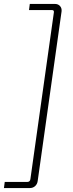

<svg xmlns="http://www.w3.org/2000/svg" viewBox="-39 -788 371 973"><path d="M112 -768H240Q256 -768 265.5 -757Q275 -746 273 -730L152 129Q150 145 139 155Q128 165 112 165H-19L-15 134H99Q113 134 115 120L234 -725Q236 -737 224 -737H108Z"/></svg>

Font: Exo 2.0 Extra Light
Style: Italic
Weight: 250
Italic angle: -8°
Designer: Natanael Gama
Version: Version 1.001;PS 001.001;hotconv 1.0.70;makeotf.lib2.5.58329